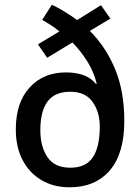

<svg xmlns="http://www.w3.org/2000/svg" viewBox="-20 -784 593 814"><path d="M200 -764Q227 -751 254 -734.5Q281 -718 307 -699L408 -762L448 -705L361 -653Q429 -585 468 -491Q507 -397 507 -271Q507 -133 445.5 -61.5Q384 10 275 10Q207 10 155.5 -20.5Q104 -51 75.5 -106Q47 -161 47 -235Q47 -349 105.5 -413Q164 -477 259 -477Q348 -477 387 -428L390 -430Q377 -481 350 -524Q323 -567 287 -604L180 -539L141 -596L232 -651Q215 -665 196.5 -677Q178 -689 159 -700ZM278 -395Q212 -395 181.5 -353.5Q151 -312 151 -232Q151 -163 181 -118Q211 -73 278 -73Q344 -73 373.5 -117Q403 -161 403 -248Q403 -309 372.5 -352Q342 -395 278 -395Z"/></svg>

Font: Noto Sans Sinhala UI SemiCondensed Medium
Style: Regular
Weight: 500
Width: 4
Designer: Jelle Bosma - Monotype Design Team
Foundry: Monotype Imaging Inc.
Version: Version 2.006; ttfautohint (v1.8.4.7-5d5b)